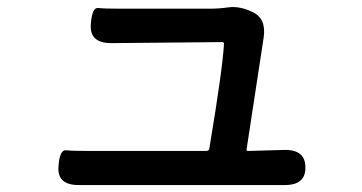

<svg xmlns="http://www.w3.org/2000/svg" viewBox="-20 -530 1040 552"><path d="M206 2Q145 2 148 -49Q151 -100 169.5 -98Q188 -96 235 -96H573Q581 -96 582 -104Q620 -332 624 -404Q624 -409 619 -409L300 -406Q238 -406 241 -458Q244 -509 262 -507Q280 -505 326 -505H582Q610 -505 638 -509Q670 -513 707 -495Q746 -476 738 -422L689 -101Q688 -96 693 -96L798 -99Q858 -100 858 -49Q859 2 799 2Z"/></svg>

Font: Resource Han Rounded TW Medium
Style: Regular
Weight: 500
Designer: Cyano Hao (round all glyphs); Ryoko NISHIZUKA 西塚涼子 (kana, bopomofo & ideographs); Paul D. Hunt (Latin, Greek & Cyrillic)
Foundry: Cyano Hao
Version: 0.990